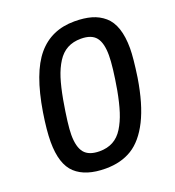

<svg xmlns="http://www.w3.org/2000/svg" viewBox="-130 -800 833 915"><g transform="rotate(-20 287.0 -343.0)"><path d="M251 12.2Q150.9 12.2 98.9 -35.4Q46.9 -83 46.9 -196.8Q46.9 -253.9 61 -342.8Q91.8 -532.2 161.9 -615.2Q231.9 -698.2 349.1 -698.2Q398.4 -698.2 435.1 -687.7Q471.7 -677.2 499.5 -653.3Q527.3 -629.4 541.3 -587.6Q555.2 -545.9 555.2 -486.8Q555.2 -439.5 541 -342.8Q520.5 -214.8 480.7 -135.7Q440.9 -56.6 385 -22.2Q329.1 12.2 251 12.2ZM252 -75.2Q291 -75.2 320.3 -91.1Q349.6 -106.9 370.1 -139.9Q390.6 -172.9 404.3 -215.6Q418 -258.3 429.2 -318.8Q449.2 -433.6 449.2 -490.2Q449.2 -552.7 426.3 -581.3Q403.3 -609.9 350.1 -609.9Q310.5 -609.9 281 -594Q251.5 -578.1 230.7 -545.4Q210 -512.7 196.5 -470.2Q183.1 -427.7 171.9 -366.2Q150.9 -245.6 150.9 -194.8Q150.9 -132.8 174.3 -104Q197.8 -75.2 252 -75.2Z"/></g></svg>

Font: Archivo Medium
Style: Italic
Weight: 500
Italic angle: -10°
Designer: Hector Gatti
Foundry: Omnibus-Type
Version: Version 2.001